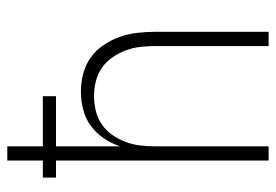

<svg xmlns="http://www.w3.org/2000/svg" viewBox="-138 -638 775 540"><g transform="rotate(-90 250.0 -367.5)"><path d="M69 0V-598H21V-635H69V-735H109V-635H250V-598H109V-418Q117 -442 131.5 -463.5Q146 -485 166.5 -500Q187 -515 212 -521.5Q237 -528 263 -528Q288 -528 313 -521.5Q338 -515 358.5 -500.5Q379 -486 393.5 -464.5Q408 -443 416.5 -419.5Q425 -396 428 -370.5Q431 -345 431 -320V0H391V-320Q391 -341 388.5 -362Q386 -383 378.5 -402.5Q371 -422 359 -439.5Q347 -457 329.5 -469Q312 -481 291.5 -486Q271 -491 250 -491Q229 -491 208.5 -486Q188 -481 170.5 -469Q153 -457 141 -439.5Q129 -422 121.5 -402.5Q114 -383 111.5 -362Q109 -341 109 -320V0Z"/></g></svg>

Font: Iosevka Curly Extralight
Style: Regular
Weight: 200
Monospace: yes
Designer: Belleve Invis
Foundry: Belleve Invis
Version: Version 22.1.2; ttfautohint (v1.8.4)